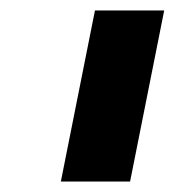

<svg xmlns="http://www.w3.org/2000/svg" viewBox="-20 -760 333 366"><path d="M228 -414H96L161 -740H293Z"/></svg>

Font: IBM Plex Sans
Style: Bold Italic
Weight: 700
Italic angle: -11.31°
Designer: Mike Abbink, Paul van der Laan, Pieter van Rosmalen
Foundry: Bold Monday
Version: Version 3.201